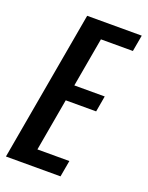

<svg xmlns="http://www.w3.org/2000/svg" viewBox="-160 -743 624 810"><g transform="rotate(20 152.0 -337.5)"><path d="M-30.5 0 88.5 -675H333.5L320.5 -601.5H177L138 -380.5H274.5L262 -309H125.5L84 -73.5H227.5L214.5 0Z"/></g></svg>

Font: Anybody Condensed Medium
Style: Italic
Weight: 500
Width: 3
Italic angle: -10°
Designer: Tyler Finck
Foundry: Etcetera Type Company
Version: Version 1.010; ttfautohint (v1.8.3) -l 8 -r 50 -G 200 -x 14 